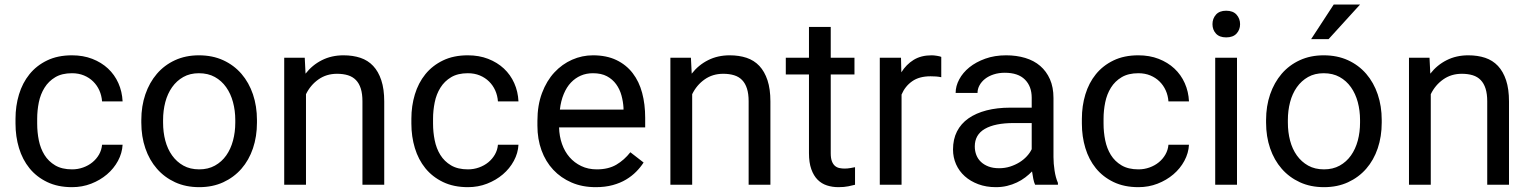

<svg xmlns="http://www.w3.org/2000/svg" viewBox="-20 -791 6550 822"><path d="M288.6 -65.9Q313.5 -65.9 335.9 -74Q358.4 -82 375.7 -96.2Q393.1 -110.4 404.1 -129.6Q415 -148.9 417 -171.4H504.9Q502.9 -135.3 485.1 -102.3Q467.3 -69.3 438 -44.4Q408.7 -19.5 370.4 -4.6Q332 10.3 288.6 10.3Q227.5 10.3 181.9 -11.7Q136.2 -33.7 106.2 -70.8Q76.2 -107.9 61.3 -157.2Q46.4 -206.5 46.4 -261.7V-282.7Q46.4 -337.4 61.3 -386.7Q76.2 -436 106.2 -473.1Q136.2 -510.3 181.6 -532.2Q227.1 -554.2 288.1 -554.2Q335.9 -554.2 375 -539.1Q414.1 -523.9 442.4 -497.6Q470.7 -471.2 486.8 -435.1Q502.9 -398.9 504.9 -356.9H417Q415 -382.3 405.3 -404.1Q395.5 -425.8 378.9 -442.1Q362.3 -458.5 339.4 -468Q316.4 -477.5 288.1 -477.5Q245.1 -477.5 216.6 -460.4Q188 -443.4 170.7 -415.5Q153.3 -387.7 146.2 -352.8Q139.2 -317.9 139.2 -282.7V-261.7Q139.2 -225.1 146.2 -190.2Q153.3 -155.3 170.4 -127.7Q187.5 -100.1 216.3 -83Q245.1 -65.9 288.6 -65.9Z M585 -277.3Q585 -336.4 602.3 -387Q619.6 -437.5 651.6 -474.9Q683.6 -512.2 729.2 -533.2Q774.9 -554.2 831.5 -554.2Q889.6 -554.2 935.5 -533.2Q981.4 -512.2 1013.7 -474.9Q1045.9 -437.5 1063 -387Q1080.1 -336.4 1080.1 -277.3V-266.1Q1080.1 -206.5 1063 -156Q1045.9 -105.5 1013.7 -68.6Q981.4 -31.7 935.8 -10.7Q890.1 10.3 833 10.3Q775.4 10.3 729.7 -10.7Q684.1 -31.7 651.9 -68.6Q619.6 -105.5 602.3 -156Q585 -206.5 585 -266.1ZM678.2 -266.1Q678.2 -225.1 687.7 -189Q697.3 -152.8 716.8 -125.5Q736.3 -98.1 765.1 -82Q793.9 -65.9 833 -65.9Q871.1 -65.9 900.1 -82Q929.2 -98.1 948.5 -125.5Q967.8 -152.8 977.5 -189Q987.3 -225.1 987.3 -266.1V-277.3Q987.3 -317.4 977.5 -353.8Q967.8 -390.1 948.2 -417.7Q928.7 -445.3 899.7 -461.4Q870.6 -477.5 831.5 -477.5Q793.5 -477.5 764.9 -461.4Q736.3 -445.3 716.8 -417.7Q697.3 -390.1 687.7 -353.8Q678.2 -317.4 678.2 -277.3Z M1284.7 -543.9 1288.1 -475.6Q1316.9 -512.7 1358.2 -533.4Q1399.4 -554.2 1450.7 -554.2Q1490.7 -554.2 1522.9 -543.5Q1555.2 -532.7 1577.6 -508.8Q1600.1 -484.9 1612.5 -447.3Q1625 -409.7 1625 -356.4V0H1531.7V-357.4Q1531.7 -389.2 1524.7 -411.6Q1517.6 -434.1 1503.9 -448.2Q1490.2 -462.4 1469.7 -468.8Q1449.2 -475.1 1422.9 -475.1Q1377.4 -475.1 1343.3 -450.9Q1309.1 -426.8 1290 -387.7V0H1196.8V-543.9Z M1983.4 -65.9Q2008.3 -65.9 2030.8 -74Q2053.2 -82 2070.6 -96.2Q2087.9 -110.4 2098.9 -129.6Q2109.9 -148.9 2111.8 -171.4H2199.7Q2197.8 -135.3 2179.9 -102.3Q2162.1 -69.3 2132.8 -44.4Q2103.5 -19.5 2065.2 -4.6Q2026.9 10.3 1983.4 10.3Q1922.4 10.3 1876.7 -11.7Q1831.1 -33.7 1801 -70.8Q1771 -107.9 1756.1 -157.2Q1741.2 -206.5 1741.2 -261.7V-282.7Q1741.2 -337.4 1756.1 -386.7Q1771 -436 1801 -473.1Q1831.1 -510.3 1876.5 -532.2Q1921.9 -554.2 1982.9 -554.2Q2030.8 -554.2 2069.8 -539.1Q2108.9 -523.9 2137.2 -497.6Q2165.5 -471.2 2181.6 -435.1Q2197.8 -398.9 2199.7 -356.9H2111.8Q2109.9 -382.3 2100.1 -404.1Q2090.3 -425.8 2073.7 -442.1Q2057.1 -458.5 2034.2 -468Q2011.2 -477.5 1982.9 -477.5Q1939.9 -477.5 1911.4 -460.4Q1882.8 -443.4 1865.5 -415.5Q1848.1 -387.7 1841.1 -352.8Q1834 -317.9 1834 -282.7V-261.7Q1834 -225.1 1841.1 -190.2Q1848.1 -155.3 1865.2 -127.7Q1882.3 -100.1 1911.1 -83Q1939.9 -65.9 1983.4 -65.9Z M2530.3 10.3Q2473.1 10.3 2427.2 -9.5Q2381.3 -29.3 2348.6 -64.2Q2315.9 -99.1 2298.3 -147.5Q2280.8 -195.8 2280.8 -252.9V-273.9Q2280.8 -340.3 2300.5 -392.8Q2320.3 -445.3 2353.5 -481Q2386.7 -516.6 2429.4 -535.4Q2472.2 -554.2 2518.6 -554.2Q2576.7 -554.2 2618.9 -533.9Q2661.1 -513.7 2688.7 -477.8Q2716.3 -441.9 2729.2 -393.3Q2742.2 -344.7 2742.2 -287.1V-245.6H2373.5Q2374.5 -207.5 2386 -174.8Q2397.5 -142.1 2418.2 -118.2Q2439 -94.2 2468.5 -80.1Q2498 -65.9 2535.2 -65.9Q2584.5 -65.9 2618.7 -85.9Q2652.8 -106 2678.7 -139.2L2735.4 -95.2Q2722.2 -74.7 2703.6 -55.9Q2685.1 -37.1 2660.2 -22.2Q2635.3 -7.3 2603 1.5Q2570.8 10.3 2530.3 10.3ZM2518.6 -477.5Q2490.2 -477.5 2466.6 -467.3Q2442.9 -457 2424.3 -437.5Q2405.8 -418 2393.6 -388.7Q2381.3 -359.4 2377 -321.8H2649.4V-329.1Q2647.9 -356 2640.6 -382.6Q2633.3 -409.2 2617.9 -430.4Q2602.5 -451.7 2578.4 -464.6Q2554.2 -477.5 2518.6 -477.5Z M2938 -543.9 2941.4 -475.6Q2970.2 -512.7 3011.5 -533.4Q3052.7 -554.2 3104 -554.2Q3144 -554.2 3176.3 -543.5Q3208.5 -532.7 3231 -508.8Q3253.4 -484.9 3265.9 -447.3Q3278.3 -409.7 3278.3 -356.4V0H3185.1V-357.4Q3185.1 -389.2 3178 -411.6Q3170.9 -434.1 3157.2 -448.2Q3143.6 -462.4 3123 -468.8Q3102.5 -475.1 3076.2 -475.1Q3030.8 -475.1 2996.6 -450.9Q2962.4 -426.8 2943.4 -387.7V0H2850.1V-543.9Z M3536.6 -675.8V-543.9H3638.2V-472.2H3536.6V-134.8Q3536.6 -113.8 3541.5 -100.8Q3546.4 -87.9 3554.7 -80.8Q3563 -73.7 3574 -71.5Q3585 -69.3 3596.2 -69.3Q3607.9 -69.3 3620.8 -71.5Q3633.8 -73.7 3640.6 -75.2V0Q3629.4 2.9 3611.8 6.6Q3594.2 10.3 3569.3 10.3Q3543.5 10.3 3520.5 2.9Q3497.6 -4.4 3480.5 -21.5Q3463.4 -38.6 3453.4 -66.7Q3443.4 -94.7 3443.4 -135.3V-472.2H3344.2V-543.9H3443.4V-675.8Z M4009.8 -460.4Q3997.6 -462.9 3987.3 -463.6Q3977.1 -464.4 3963.9 -464.4Q3915.5 -464.4 3885.3 -443.1Q3855 -421.9 3839.8 -386.2V0H3746.6V-543.9H3837.4L3838.9 -481.4Q3859.9 -515.1 3891.6 -534.7Q3923.3 -554.2 3968.3 -554.2Q3978.5 -554.2 3991.7 -552Q4004.9 -549.8 4009.8 -547.4Z M4411.6 0Q4406.7 -10.3 4403.8 -25.4Q4400.9 -40.5 4398.4 -57.1Q4385.7 -43.9 4369.4 -31.5Q4353 -19 4333.5 -9.8Q4314 -0.5 4291.5 4.9Q4269 10.3 4243.7 10.3Q4202.1 10.3 4168.2 -2.4Q4134.3 -15.1 4110.4 -36.6Q4086.4 -58.1 4073.2 -87.6Q4060.1 -117.2 4060.1 -150.9Q4060.1 -194.8 4077.1 -228.3Q4094.2 -261.7 4126.2 -284.2Q4158.2 -306.6 4203.6 -318.4Q4249 -330.1 4304.7 -330.1H4397V-372.6Q4397 -421.4 4367.9 -450.4Q4338.9 -479.5 4281.7 -479.5Q4255.9 -479.5 4234.1 -472.4Q4212.4 -465.3 4197.3 -453.4Q4182.1 -441.4 4173.6 -425.8Q4165 -410.2 4165 -393.1H4071.3Q4071.3 -422.4 4086.7 -451.2Q4102.1 -480 4130.1 -502.7Q4158.2 -525.4 4198.2 -539.8Q4238.3 -554.2 4287.6 -554.2Q4331.5 -554.2 4369.1 -543Q4406.7 -531.7 4433.3 -508.8Q4460 -485.8 4475.1 -451.7Q4490.2 -417.5 4490.2 -371.6V-118.7Q4490.2 -90.8 4494.9 -60.5Q4499.5 -30.3 4509.3 -7.8V0ZM4257.3 -70.8Q4282.7 -70.8 4304.7 -77.9Q4326.7 -85 4344.7 -96.2Q4362.8 -107.4 4376.2 -122.1Q4389.6 -136.7 4397 -152.3V-264.2H4319.8Q4239.7 -264.2 4196.5 -239.3Q4153.3 -214.4 4153.3 -164.1Q4153.3 -144.5 4159.9 -127.4Q4166.5 -110.4 4179.7 -97.9Q4192.9 -85.4 4212.2 -78.1Q4231.4 -70.8 4257.3 -70.8Z M4854 -65.9Q4878.9 -65.9 4901.4 -74Q4923.8 -82 4941.2 -96.2Q4958.5 -110.4 4969.5 -129.6Q4980.5 -148.9 4982.4 -171.4H5070.3Q5068.4 -135.3 5050.5 -102.3Q5032.7 -69.3 5003.4 -44.4Q4974.1 -19.5 4935.8 -4.6Q4897.5 10.3 4854 10.3Q4793 10.3 4747.3 -11.7Q4701.7 -33.7 4671.6 -70.8Q4641.6 -107.9 4626.7 -157.2Q4611.8 -206.5 4611.8 -261.7V-282.7Q4611.8 -337.4 4626.7 -386.7Q4641.6 -436 4671.6 -473.1Q4701.7 -510.3 4747.1 -532.2Q4792.5 -554.2 4853.5 -554.2Q4901.4 -554.2 4940.4 -539.1Q4979.5 -523.9 5007.8 -497.6Q5036.1 -471.2 5052.2 -435.1Q5068.4 -398.9 5070.3 -356.9H4982.4Q4980.5 -382.3 4970.7 -404.1Q4960.9 -425.8 4944.3 -442.1Q4927.7 -458.5 4904.8 -468Q4881.8 -477.5 4853.5 -477.5Q4810.5 -477.5 4782 -460.4Q4753.4 -443.4 4736.1 -415.5Q4718.8 -387.7 4711.7 -352.8Q4704.6 -317.9 4704.6 -282.7V-261.7Q4704.6 -225.1 4711.7 -190.2Q4718.8 -155.3 4735.8 -127.7Q4752.9 -100.1 4781.7 -83Q4810.5 -65.9 4854 -65.9Z M5170.9 -687.5Q5170.9 -711.4 5185.8 -728.3Q5200.7 -745.1 5229.5 -745.1Q5258.8 -745.1 5273.9 -728.3Q5289.1 -711.4 5289.1 -687.5Q5289.1 -663.6 5273.9 -647.2Q5258.8 -630.9 5229.5 -630.9Q5200.7 -630.9 5185.8 -647.2Q5170.9 -663.6 5170.9 -687.5ZM5275.9 0H5182.6V-543.9H5275.9Z M5400.4 -277.3Q5400.4 -336.4 5417.7 -387Q5435.1 -437.5 5467 -474.9Q5499 -512.2 5544.7 -533.2Q5590.3 -554.2 5647 -554.2Q5705.1 -554.2 5751 -533.2Q5796.9 -512.2 5829.1 -474.9Q5861.3 -437.5 5878.4 -387Q5895.5 -336.4 5895.5 -277.3V-266.1Q5895.5 -206.5 5878.4 -156Q5861.3 -105.5 5829.1 -68.6Q5796.9 -31.7 5751.2 -10.7Q5705.6 10.3 5648.4 10.3Q5590.8 10.3 5545.2 -10.7Q5499.5 -31.7 5467.3 -68.6Q5435.1 -105.5 5417.7 -156Q5400.4 -206.5 5400.4 -266.1ZM5493.7 -266.1Q5493.7 -225.1 5503.2 -189Q5512.7 -152.8 5532.2 -125.5Q5551.8 -98.1 5580.6 -82Q5609.4 -65.9 5648.4 -65.9Q5686.5 -65.9 5715.6 -82Q5744.6 -98.1 5763.9 -125.5Q5783.2 -152.8 5793 -189Q5802.7 -225.1 5802.7 -266.1V-277.3Q5802.7 -317.4 5793 -353.8Q5783.2 -390.1 5763.7 -417.7Q5744.1 -445.3 5715.1 -461.4Q5686 -477.5 5647 -477.5Q5608.9 -477.5 5580.3 -461.4Q5551.8 -445.3 5532.2 -417.7Q5512.7 -390.1 5503.2 -353.8Q5493.7 -317.4 5493.7 -277.3ZM5689.9 -771.5H5802.7L5668 -623.5H5593.3Z M6100.1 -543.9 6103.5 -475.6Q6132.3 -512.7 6173.6 -533.4Q6214.8 -554.2 6266.1 -554.2Q6306.2 -554.2 6338.4 -543.5Q6370.6 -532.7 6393.1 -508.8Q6415.5 -484.9 6428 -447.3Q6440.4 -409.7 6440.4 -356.4V0H6347.2V-357.4Q6347.2 -389.2 6340.1 -411.6Q6333 -434.1 6319.3 -448.2Q6305.7 -462.4 6285.2 -468.8Q6264.6 -475.1 6238.3 -475.1Q6192.9 -475.1 6158.7 -450.9Q6124.5 -426.8 6105.5 -387.7V0H6012.2V-543.9Z"/></svg>

Font: Roboto2
Style: Regular
Weight: 400
Designer: Google
Foundry: Google
Version: Version 2.000981-w3; 2014; ttfautohint (v1.1) -l 5 -r 24 -G 